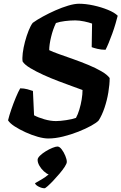

<svg xmlns="http://www.w3.org/2000/svg" viewBox="-20 -740 649 1026"><path d="M238 0Q214 0 182 -9Q150 -18 117 -33Q84 -48 58.5 -64.5Q33 -81 23 -97Q29 -122 40.5 -155.5Q52 -189 65 -220Q78 -251 88 -268Q108 -268 126.5 -263Q145 -258 156 -254L162 -124Q184 -112 217 -102.5Q250 -93 279 -93Q301 -93 334 -98Q367 -103 386 -110Q396 -128 404 -154.5Q412 -181 416.5 -208.5Q421 -236 421 -259Q402 -266 367.5 -278.5Q333 -291 292 -306.5Q251 -322 211.5 -340Q172 -358 142 -376Q112 -394 101 -411Q98 -427 101.5 -456Q105 -485 113.5 -517Q122 -549 133 -576.5Q144 -604 155 -618Q177 -634 209 -651.5Q241 -669 276 -684.5Q311 -700 344.5 -710Q378 -720 402 -720Q438 -720 479.5 -711Q521 -702 556.5 -687.5Q592 -673 609 -656Q605 -640 597.5 -614Q590 -588 580 -560.5Q570 -533 560.5 -510Q551 -487 544 -474Q521 -474 500.5 -479Q480 -484 470 -488L472 -614Q456 -620 430 -625.5Q404 -631 382 -631Q356 -631 327.5 -627.5Q299 -624 279 -617Q263 -584 253 -542.5Q243 -501 243 -472Q261 -463 295 -451Q329 -439 370 -424.5Q411 -410 451 -393.5Q491 -377 522 -359Q553 -341 566 -323Q566 -289 559 -246.5Q552 -204 538.5 -164Q525 -124 507 -96Q496 -84 467 -68Q438 -52 399 -36.5Q360 -21 317.5 -10.5Q275 0 238 0ZM218 266Q204 266 187 257.5Q170 249 167 239Q183 230 203.5 218Q224 206 240 192Q228 188 214 175Q200 162 190.5 145.5Q181 129 181 114Q181 104 194 91.5Q207 79 225 68Q243 57 260.5 50Q278 43 287 43Q298 43 309.5 58Q321 73 329 92.5Q337 112 337 125Q337 134 326 151Q315 168 298.5 187.5Q282 207 265 225Q248 243 235 254.5Q222 266 218 266Z"/></svg>

Font: Texturina 72pt 72pt ExtraBold
Style: Italic
Weight: 800
Italic angle: -11°
Designer: Guillermo Torres Carreño
Foundry: Omnibus-Type
Version: Version 1.002; ttfautohint (v1.8.3)